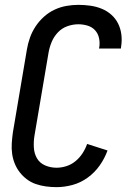

<svg xmlns="http://www.w3.org/2000/svg" viewBox="-20 -763 540 791"><path d="M213 8Q191 8 169 5Q147 2 127 -5Q107 -12 90.5 -24.5Q74 -37 61.5 -53Q49 -69 41 -88.5Q33 -108 30 -129.5Q27 -151 28.5 -173Q30 -195 33 -217L91 -560Q95 -584 103.5 -608Q112 -632 126.5 -654Q141 -676 161 -694Q181 -712 204.5 -723Q228 -734 253 -738.5Q278 -743 303 -743Q328 -743 352.5 -739.5Q377 -736 399 -727Q421 -718 438.5 -702.5Q456 -687 466.5 -666Q477 -645 480 -620.5Q483 -596 479 -571Q479 -569 478.5 -567Q478 -565 478 -563H388Q388 -564 388 -565.5Q388 -567 389 -568Q392 -587 388 -606Q384 -625 371.5 -638.5Q359 -652 340.5 -657.5Q322 -663 303 -663Q280 -663 257.5 -655Q235 -647 218.5 -629.5Q202 -612 193 -590.5Q184 -569 180 -546L122 -204Q118 -180 119.5 -155Q121 -130 132.5 -110.5Q144 -91 166 -81.5Q188 -72 213 -72Q233 -72 253.5 -78.5Q274 -85 291 -99Q308 -113 320 -131.5Q332 -150 339 -170L423 -143Q411 -110 390.5 -81Q370 -52 341 -31Q312 -10 278.5 -1Q245 8 213 8Z"/></svg>

Font: iosevka_custom_sans_ss08 Md
Style: Italic
Weight: 500
Italic angle: -10°
Designer: Belleve Invis
Foundry: Belleve Invis
Version: Version 10.3.0; ttfautohint (v1.8.3)